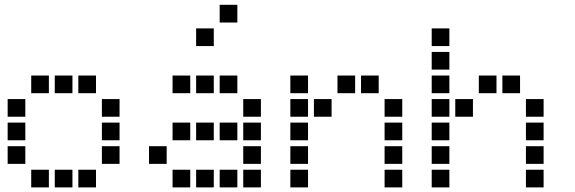

<svg xmlns="http://www.w3.org/2000/svg" viewBox="-20 -808 2440 815"><path d="M113.5 -487.5Q112.5 -487.5 112.5 -487.5Q112.5 -487.5 112.5 -486.5V-413.5Q112.5 -412.5 112.5 -412.5Q112.5 -412.5 113.5 -412.5H186.5Q187.5 -412.5 187.5 -412.5Q187.5 -412.5 187.5 -413.5V-486.5Q187.5 -487.5 187.5 -487.5Q187.5 -487.5 186.5 -487.5ZM213.5 -487.5Q212.5 -487.5 212.5 -487.5Q212.5 -487.5 212.5 -486.5V-413.5Q212.5 -412.5 212.5 -412.5Q212.5 -412.5 213.5 -412.5H286.5Q287.5 -412.5 287.5 -412.5Q287.5 -412.5 287.5 -413.5V-486.5Q287.5 -487.5 287.5 -487.5Q287.5 -487.5 286.5 -487.5ZM313.5 -487.5Q312.5 -487.5 312.5 -487.5Q312.5 -487.5 312.5 -486.5V-413.5Q312.5 -412.5 312.5 -412.5Q312.5 -412.5 313.5 -412.5H386.5Q387.5 -412.5 387.5 -412.5Q387.5 -412.5 387.5 -413.5V-486.5Q387.5 -487.5 387.5 -487.5Q387.5 -487.5 386.5 -487.5ZM13.5 -387.5Q12.5 -387.5 12.5 -387.5Q12.5 -387.5 12.5 -386.5V-313.5Q12.5 -312.5 12.5 -312.5Q12.5 -312.5 13.5 -312.5H86.5Q87.5 -312.5 87.5 -312.5Q87.5 -312.5 87.5 -313.5V-386.5Q87.5 -387.5 87.5 -387.5Q87.5 -387.5 86.5 -387.5ZM413.5 -387.5Q412.5 -387.5 412.5 -387.5Q412.5 -387.5 412.5 -386.5V-313.5Q412.5 -312.5 412.5 -312.5Q412.5 -312.5 413.5 -312.5H486.5Q487.5 -312.5 487.5 -312.5Q487.5 -312.5 487.5 -313.5V-386.5Q487.5 -387.5 487.5 -387.5Q487.5 -387.5 486.5 -387.5ZM13.5 -287.5Q12.5 -287.5 12.5 -287.5Q12.5 -287.5 12.5 -286.5V-213.5Q12.5 -212.5 12.5 -212.5Q12.5 -212.5 13.5 -212.5H86.5Q87.5 -212.5 87.5 -212.5Q87.5 -212.5 87.5 -213.5V-286.5Q87.5 -287.5 87.5 -287.5Q87.5 -287.5 86.5 -287.5ZM413.5 -287.5Q412.5 -287.5 412.5 -287.5Q412.5 -287.5 412.5 -286.5V-213.5Q412.5 -212.5 412.5 -212.5Q412.5 -212.5 413.5 -212.5H486.5Q487.5 -212.5 487.5 -212.5Q487.5 -212.5 487.5 -213.5V-286.5Q487.5 -287.5 487.5 -287.5Q487.5 -287.5 486.5 -287.5ZM13.5 -187.5Q12.5 -187.5 12.5 -187.5Q12.5 -187.5 12.5 -186.5V-113.5Q12.5 -112.5 12.5 -112.5Q12.5 -112.5 13.5 -112.5H86.5Q87.5 -112.5 87.5 -112.5Q87.5 -112.5 87.5 -113.5V-186.5Q87.5 -187.5 87.5 -187.5Q87.5 -187.5 86.5 -187.5ZM413.5 -187.5Q412.5 -187.5 412.5 -187.5Q412.5 -187.5 412.5 -186.5V-113.5Q412.5 -112.5 412.5 -112.5Q412.5 -112.5 413.5 -112.5H486.5Q487.5 -112.5 487.5 -112.5Q487.5 -112.5 487.5 -113.5V-186.5Q487.5 -187.5 487.5 -187.5Q487.5 -187.5 486.5 -187.5ZM113.5 -87.5Q112.5 -87.5 112.5 -87.5Q112.5 -87.5 112.5 -86.5V-13.5Q112.5 -12.5 112.5 -12.5Q112.5 -12.5 113.5 -12.5H186.5Q187.5 -12.5 187.5 -12.5Q187.5 -12.5 187.5 -13.5V-86.5Q187.5 -87.5 187.5 -87.5Q187.5 -87.5 186.5 -87.5ZM213.5 -87.5Q212.5 -87.5 212.5 -87.5Q212.5 -87.5 212.5 -86.5V-13.5Q212.5 -12.5 212.5 -12.5Q212.5 -12.5 213.5 -12.5H286.5Q287.5 -12.5 287.5 -12.5Q287.5 -12.5 287.5 -13.5V-86.5Q287.5 -87.5 287.5 -87.5Q287.5 -87.5 286.5 -87.5ZM313.5 -87.5Q312.5 -87.5 312.5 -87.5Q312.5 -87.5 312.5 -86.5V-13.5Q312.5 -12.5 312.5 -12.5Q312.5 -12.5 313.5 -12.5H386.5Q387.5 -12.5 387.5 -12.5Q387.5 -12.5 387.5 -13.5V-86.5Q387.5 -87.5 387.5 -87.5Q387.5 -87.5 386.5 -87.5Z M913.5 -787.5Q912.5 -787.5 912.5 -787.5Q912.5 -787.5 912.5 -786.5V-713.5Q912.5 -712.5 912.5 -712.5Q912.5 -712.5 913.5 -712.5H986.5Q987.5 -712.5 987.5 -712.5Q987.5 -712.5 987.5 -713.5V-786.5Q987.5 -787.5 987.5 -787.5Q987.5 -787.5 986.5 -787.5ZM813.5 -687.5Q812.5 -687.5 812.5 -687.5Q812.5 -687.5 812.5 -686.5V-613.5Q812.5 -612.5 812.5 -612.5Q812.5 -612.5 813.5 -612.5H886.5Q887.5 -612.5 887.5 -612.5Q887.5 -612.5 887.5 -613.5V-686.5Q887.5 -687.5 887.5 -687.5Q887.5 -687.5 886.5 -687.5ZM713.5 -487.5Q712.5 -487.5 712.5 -487.5Q712.5 -487.5 712.5 -486.5V-413.5Q712.5 -412.5 712.5 -412.5Q712.5 -412.5 713.5 -412.5H786.5Q787.5 -412.5 787.5 -412.5Q787.5 -412.5 787.5 -413.5V-486.5Q787.5 -487.5 787.5 -487.5Q787.5 -487.5 786.5 -487.5ZM813.5 -487.5Q812.5 -487.5 812.5 -487.5Q812.5 -487.5 812.5 -486.5V-413.5Q812.5 -412.5 812.5 -412.5Q812.5 -412.5 813.5 -412.5H886.5Q887.5 -412.5 887.5 -412.5Q887.5 -412.5 887.5 -413.5V-486.5Q887.5 -487.5 887.5 -487.5Q887.5 -487.5 886.5 -487.5ZM913.5 -487.5Q912.5 -487.5 912.5 -487.5Q912.5 -487.5 912.5 -486.5V-413.5Q912.5 -412.5 912.5 -412.5Q912.5 -412.5 913.5 -412.5H986.5Q987.5 -412.5 987.5 -412.5Q987.5 -412.5 987.5 -413.5V-486.5Q987.5 -487.5 987.5 -487.5Q987.5 -487.5 986.5 -487.5ZM1013.5 -387.5Q1012.5 -387.5 1012.5 -387.5Q1012.5 -387.5 1012.5 -386.5V-313.5Q1012.5 -312.5 1012.5 -312.5Q1012.5 -312.5 1013.5 -312.5H1086.5Q1087.5 -312.5 1087.5 -312.5Q1087.5 -312.5 1087.5 -313.5V-386.5Q1087.5 -387.5 1087.5 -387.5Q1087.5 -387.5 1086.5 -387.5ZM713.5 -287.5Q712.5 -287.5 712.5 -287.5Q712.5 -287.5 712.5 -286.5V-213.5Q712.5 -212.5 712.5 -212.5Q712.5 -212.5 713.5 -212.5H786.5Q787.5 -212.5 787.5 -212.5Q787.5 -212.5 787.5 -213.5V-286.5Q787.5 -287.5 787.5 -287.5Q787.5 -287.5 786.5 -287.5ZM813.5 -287.5Q812.5 -287.5 812.5 -287.5Q812.5 -287.5 812.5 -286.5V-213.5Q812.5 -212.5 812.5 -212.5Q812.5 -212.5 813.5 -212.5H886.5Q887.5 -212.5 887.5 -212.5Q887.5 -212.5 887.5 -213.5V-286.5Q887.5 -287.5 887.5 -287.5Q887.5 -287.5 886.5 -287.5ZM913.5 -287.5Q912.5 -287.5 912.5 -287.5Q912.5 -287.5 912.5 -286.5V-213.5Q912.5 -212.5 912.5 -212.5Q912.5 -212.5 913.5 -212.5H986.5Q987.5 -212.5 987.5 -212.5Q987.5 -212.5 987.5 -213.5V-286.5Q987.5 -287.5 987.5 -287.5Q987.5 -287.5 986.5 -287.5ZM1013.5 -287.5Q1012.5 -287.5 1012.5 -287.5Q1012.5 -287.5 1012.5 -286.5V-213.5Q1012.5 -212.5 1012.5 -212.5Q1012.5 -212.5 1013.5 -212.5H1086.5Q1087.5 -212.5 1087.5 -212.5Q1087.5 -212.5 1087.5 -213.5V-286.5Q1087.5 -287.5 1087.5 -287.5Q1087.5 -287.5 1086.5 -287.5ZM613.5 -187.5Q612.5 -187.5 612.5 -187.5Q612.5 -187.5 612.5 -186.5V-113.5Q612.5 -112.5 612.5 -112.5Q612.5 -112.5 613.5 -112.5H686.5Q687.5 -112.5 687.5 -112.5Q687.5 -112.5 687.5 -113.5V-186.5Q687.5 -187.5 687.5 -187.5Q687.5 -187.5 686.5 -187.5ZM1013.5 -187.5Q1012.5 -187.5 1012.5 -187.5Q1012.5 -187.5 1012.5 -186.5V-113.5Q1012.5 -112.5 1012.5 -112.5Q1012.5 -112.5 1013.5 -112.5H1086.5Q1087.5 -112.5 1087.5 -112.5Q1087.5 -112.5 1087.5 -113.5V-186.5Q1087.5 -187.5 1087.5 -187.5Q1087.5 -187.5 1086.5 -187.5ZM713.5 -87.5Q712.5 -87.5 712.5 -87.5Q712.5 -87.5 712.5 -86.5V-13.5Q712.5 -12.5 712.5 -12.5Q712.5 -12.5 713.5 -12.5H786.5Q787.5 -12.5 787.5 -12.5Q787.5 -12.5 787.5 -13.5V-86.5Q787.5 -87.5 787.5 -87.5Q787.5 -87.5 786.5 -87.5ZM813.5 -87.5Q812.5 -87.5 812.5 -87.5Q812.5 -87.5 812.5 -86.5V-13.5Q812.5 -12.5 812.5 -12.5Q812.5 -12.5 813.5 -12.5H886.5Q887.5 -12.5 887.5 -12.5Q887.5 -12.5 887.5 -13.5V-86.5Q887.5 -87.5 887.5 -87.5Q887.5 -87.5 886.5 -87.5ZM913.5 -87.5Q912.5 -87.5 912.5 -87.5Q912.5 -87.5 912.5 -86.5V-13.5Q912.5 -12.5 912.5 -12.5Q912.5 -12.5 913.5 -12.5H986.5Q987.5 -12.5 987.5 -12.5Q987.5 -12.5 987.5 -13.5V-86.5Q987.5 -87.5 987.5 -87.5Q987.5 -87.5 986.5 -87.5ZM1013.5 -87.5Q1012.5 -87.5 1012.5 -87.5Q1012.5 -87.5 1012.5 -86.5V-13.5Q1012.5 -12.5 1012.5 -12.5Q1012.5 -12.5 1013.5 -12.5H1086.5Q1087.5 -12.5 1087.5 -12.5Q1087.5 -12.5 1087.5 -13.5V-86.5Q1087.5 -87.5 1087.5 -87.5Q1087.5 -87.5 1086.5 -87.5Z M1213.5 -487.5Q1212.5 -487.5 1212.5 -487.5Q1212.5 -487.5 1212.5 -486.5V-413.5Q1212.5 -412.5 1212.5 -412.5Q1212.5 -412.5 1213.5 -412.5H1286.5Q1287.5 -412.5 1287.5 -412.5Q1287.5 -412.5 1287.5 -413.5V-486.5Q1287.5 -487.5 1287.5 -487.5Q1287.5 -487.5 1286.5 -487.5ZM1413.5 -487.5Q1412.5 -487.5 1412.5 -487.5Q1412.5 -487.5 1412.5 -486.5V-413.5Q1412.5 -412.5 1412.5 -412.5Q1412.5 -412.5 1413.5 -412.5H1486.5Q1487.5 -412.5 1487.5 -412.5Q1487.5 -412.5 1487.5 -413.5V-486.5Q1487.5 -487.5 1487.5 -487.5Q1487.5 -487.5 1486.5 -487.5ZM1513.5 -487.5Q1512.5 -487.5 1512.5 -487.5Q1512.5 -487.5 1512.5 -486.5V-413.5Q1512.5 -412.5 1512.5 -412.5Q1512.5 -412.5 1513.5 -412.5H1586.5Q1587.5 -412.5 1587.5 -412.5Q1587.5 -412.5 1587.5 -413.5V-486.5Q1587.5 -487.5 1587.5 -487.5Q1587.5 -487.5 1586.5 -487.5ZM1213.5 -387.5Q1212.5 -387.5 1212.5 -387.5Q1212.5 -387.5 1212.5 -386.5V-313.5Q1212.5 -312.5 1212.5 -312.5Q1212.5 -312.5 1213.5 -312.5H1286.5Q1287.5 -312.5 1287.5 -312.5Q1287.5 -312.5 1287.5 -313.5V-386.5Q1287.5 -387.5 1287.5 -387.5Q1287.5 -387.5 1286.5 -387.5ZM1313.5 -387.5Q1312.5 -387.5 1312.5 -387.5Q1312.5 -387.5 1312.5 -386.5V-313.5Q1312.5 -312.5 1312.5 -312.5Q1312.5 -312.5 1313.5 -312.5H1386.5Q1387.5 -312.5 1387.5 -312.5Q1387.5 -312.5 1387.5 -313.5V-386.5Q1387.5 -387.5 1387.5 -387.5Q1387.5 -387.5 1386.5 -387.5ZM1613.5 -387.5Q1612.5 -387.5 1612.5 -387.5Q1612.5 -387.5 1612.5 -386.5V-313.5Q1612.5 -312.5 1612.5 -312.5Q1612.5 -312.5 1613.5 -312.5H1686.5Q1687.5 -312.5 1687.5 -312.5Q1687.5 -312.5 1687.5 -313.5V-386.5Q1687.5 -387.5 1687.5 -387.5Q1687.5 -387.5 1686.5 -387.5ZM1213.5 -287.5Q1212.5 -287.5 1212.5 -287.5Q1212.5 -287.5 1212.5 -286.5V-213.5Q1212.5 -212.5 1212.5 -212.5Q1212.5 -212.5 1213.5 -212.5H1286.5Q1287.5 -212.5 1287.5 -212.5Q1287.5 -212.5 1287.5 -213.5V-286.5Q1287.5 -287.5 1287.5 -287.5Q1287.5 -287.5 1286.5 -287.5ZM1613.5 -287.5Q1612.5 -287.5 1612.5 -287.5Q1612.5 -287.5 1612.5 -286.5V-213.5Q1612.5 -212.5 1612.5 -212.5Q1612.5 -212.5 1613.5 -212.5H1686.5Q1687.5 -212.5 1687.5 -212.5Q1687.5 -212.5 1687.5 -213.5V-286.5Q1687.5 -287.5 1687.5 -287.5Q1687.5 -287.5 1686.5 -287.5ZM1213.5 -187.5Q1212.5 -187.5 1212.5 -187.5Q1212.5 -187.5 1212.5 -186.5V-113.5Q1212.5 -112.5 1212.5 -112.5Q1212.5 -112.5 1213.5 -112.5H1286.5Q1287.5 -112.5 1287.5 -112.5Q1287.5 -112.5 1287.5 -113.5V-186.5Q1287.5 -187.5 1287.5 -187.5Q1287.5 -187.5 1286.5 -187.5ZM1613.5 -187.5Q1612.5 -187.5 1612.5 -187.5Q1612.5 -187.5 1612.5 -186.5V-113.5Q1612.5 -112.5 1612.5 -112.5Q1612.5 -112.5 1613.5 -112.5H1686.5Q1687.5 -112.5 1687.5 -112.5Q1687.5 -112.5 1687.5 -113.5V-186.5Q1687.5 -187.5 1687.5 -187.5Q1687.5 -187.5 1686.5 -187.5ZM1213.5 -87.5Q1212.5 -87.5 1212.5 -87.5Q1212.5 -87.5 1212.5 -86.5V-13.5Q1212.5 -12.5 1212.5 -12.5Q1212.5 -12.5 1213.5 -12.5H1286.5Q1287.5 -12.5 1287.5 -12.5Q1287.5 -12.5 1287.5 -13.5V-86.5Q1287.5 -87.5 1287.5 -87.5Q1287.5 -87.5 1286.5 -87.5ZM1613.5 -87.5Q1612.5 -87.5 1612.5 -87.5Q1612.5 -87.5 1612.5 -86.5V-13.5Q1612.5 -12.5 1612.5 -12.5Q1612.5 -12.5 1613.5 -12.5H1686.5Q1687.5 -12.5 1687.5 -12.5Q1687.5 -12.5 1687.5 -13.5V-86.5Q1687.5 -87.5 1687.5 -87.5Q1687.5 -87.5 1686.5 -87.5Z M1813.5 -687.5Q1812.5 -687.5 1812.5 -687.5Q1812.5 -687.5 1812.5 -686.5V-613.5Q1812.5 -612.5 1812.5 -612.5Q1812.5 -612.5 1813.5 -612.5H1886.5Q1887.5 -612.5 1887.5 -612.5Q1887.5 -612.5 1887.5 -613.5V-686.5Q1887.5 -687.5 1887.5 -687.5Q1887.5 -687.5 1886.5 -687.5ZM1813.5 -587.5Q1812.5 -587.5 1812.5 -587.5Q1812.5 -587.5 1812.5 -586.5V-513.5Q1812.5 -512.5 1812.5 -512.5Q1812.5 -512.5 1813.5 -512.5H1886.5Q1887.5 -512.5 1887.5 -512.5Q1887.5 -512.5 1887.5 -513.5V-586.5Q1887.5 -587.5 1887.5 -587.5Q1887.5 -587.5 1886.5 -587.5ZM1813.5 -487.5Q1812.5 -487.5 1812.5 -487.5Q1812.5 -487.5 1812.5 -486.5V-413.5Q1812.5 -412.5 1812.5 -412.5Q1812.5 -412.5 1813.5 -412.5H1886.5Q1887.5 -412.5 1887.5 -412.5Q1887.5 -412.5 1887.5 -413.5V-486.5Q1887.5 -487.5 1887.5 -487.5Q1887.5 -487.5 1886.5 -487.5ZM2013.5 -487.5Q2012.5 -487.5 2012.5 -487.5Q2012.5 -487.5 2012.5 -486.5V-413.5Q2012.5 -412.5 2012.5 -412.5Q2012.5 -412.5 2013.5 -412.5H2086.5Q2087.5 -412.5 2087.5 -412.5Q2087.5 -412.5 2087.5 -413.5V-486.5Q2087.5 -487.5 2087.5 -487.5Q2087.5 -487.5 2086.5 -487.5ZM2113.5 -487.5Q2112.5 -487.5 2112.5 -487.5Q2112.5 -487.5 2112.5 -486.5V-413.5Q2112.5 -412.5 2112.5 -412.5Q2112.5 -412.5 2113.5 -412.5H2186.5Q2187.5 -412.5 2187.5 -412.5Q2187.5 -412.5 2187.5 -413.5V-486.5Q2187.5 -487.5 2187.5 -487.5Q2187.5 -487.5 2186.5 -487.5ZM1813.5 -387.5Q1812.5 -387.5 1812.5 -387.5Q1812.5 -387.5 1812.5 -386.5V-313.5Q1812.5 -312.5 1812.5 -312.5Q1812.5 -312.5 1813.5 -312.5H1886.5Q1887.5 -312.5 1887.5 -312.5Q1887.5 -312.5 1887.5 -313.5V-386.5Q1887.5 -387.5 1887.5 -387.5Q1887.5 -387.5 1886.5 -387.5ZM1913.5 -387.5Q1912.5 -387.5 1912.5 -387.5Q1912.5 -387.5 1912.5 -386.5V-313.5Q1912.5 -312.5 1912.5 -312.5Q1912.5 -312.5 1913.5 -312.5H1986.5Q1987.5 -312.5 1987.5 -312.5Q1987.5 -312.5 1987.5 -313.5V-386.5Q1987.5 -387.5 1987.5 -387.5Q1987.5 -387.5 1986.5 -387.5ZM2213.5 -387.5Q2212.5 -387.5 2212.5 -387.5Q2212.5 -387.5 2212.5 -386.5V-313.5Q2212.5 -312.5 2212.5 -312.5Q2212.5 -312.5 2213.5 -312.5H2286.5Q2287.5 -312.5 2287.5 -312.5Q2287.5 -312.5 2287.5 -313.5V-386.5Q2287.5 -387.5 2287.5 -387.5Q2287.5 -387.5 2286.5 -387.5ZM1813.5 -287.5Q1812.5 -287.5 1812.5 -287.5Q1812.5 -287.5 1812.5 -286.5V-213.5Q1812.5 -212.5 1812.5 -212.5Q1812.5 -212.5 1813.5 -212.5H1886.5Q1887.5 -212.5 1887.5 -212.5Q1887.5 -212.5 1887.5 -213.5V-286.5Q1887.5 -287.5 1887.5 -287.5Q1887.5 -287.5 1886.5 -287.5ZM2213.5 -287.5Q2212.5 -287.5 2212.5 -287.5Q2212.5 -287.5 2212.5 -286.5V-213.5Q2212.5 -212.5 2212.5 -212.5Q2212.5 -212.5 2213.5 -212.5H2286.5Q2287.5 -212.5 2287.5 -212.5Q2287.5 -212.5 2287.5 -213.5V-286.5Q2287.5 -287.5 2287.5 -287.5Q2287.5 -287.5 2286.5 -287.5ZM1813.5 -187.5Q1812.5 -187.5 1812.5 -187.5Q1812.5 -187.5 1812.5 -186.5V-113.5Q1812.5 -112.5 1812.5 -112.5Q1812.5 -112.5 1813.5 -112.5H1886.5Q1887.5 -112.5 1887.5 -112.5Q1887.5 -112.5 1887.5 -113.5V-186.5Q1887.5 -187.5 1887.5 -187.5Q1887.5 -187.5 1886.5 -187.5ZM2213.5 -187.5Q2212.5 -187.5 2212.5 -187.5Q2212.5 -187.5 2212.5 -186.5V-113.5Q2212.5 -112.5 2212.5 -112.5Q2212.5 -112.5 2213.5 -112.5H2286.5Q2287.5 -112.5 2287.5 -112.5Q2287.5 -112.5 2287.5 -113.5V-186.5Q2287.5 -187.5 2287.5 -187.5Q2287.5 -187.5 2286.5 -187.5ZM1813.5 -87.5Q1812.5 -87.5 1812.5 -87.5Q1812.5 -87.5 1812.5 -86.5V-13.5Q1812.5 -12.5 1812.5 -12.5Q1812.5 -12.5 1813.5 -12.5H1886.5Q1887.5 -12.5 1887.5 -12.5Q1887.5 -12.5 1887.5 -13.5V-86.5Q1887.5 -87.5 1887.5 -87.5Q1887.5 -87.5 1886.5 -87.5ZM2213.5 -87.5Q2212.5 -87.5 2212.5 -87.5Q2212.5 -87.5 2212.5 -86.5V-13.5Q2212.5 -12.5 2212.5 -12.5Q2212.5 -12.5 2213.5 -12.5H2286.5Q2287.5 -12.5 2287.5 -12.5Q2287.5 -12.5 2287.5 -13.5V-86.5Q2287.5 -87.5 2287.5 -87.5Q2287.5 -87.5 2286.5 -87.5Z"/></svg>

Font: Doto Black
Style: Regular
Weight: 900
Monospace: yes
Version: Version 1.000